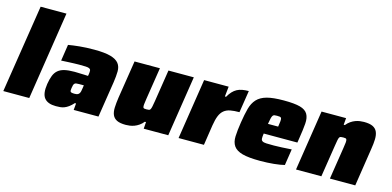

<svg xmlns="http://www.w3.org/2000/svg" viewBox="-84 -1150 3193 1565"><g transform="rotate(15 1513.0 -367.5)"><path d="M-14 0 102 -743H320L205 0Z M431 8Q362 8 333 -28.5Q304 -65 317 -149Q324 -192 335.5 -221Q347 -250 368 -268Q389 -286 422 -294Q455 -302 506 -302Q514 -302 527.5 -301.5Q541 -301 557.5 -300.5Q574 -300 590.5 -299.5Q607 -299 621 -298L624 -315Q627 -335 625.5 -345.5Q624 -356 614 -361Q604 -366 583 -367Q562 -368 526 -368Q508 -368 483 -367Q458 -366 435 -365Q412 -364 395.5 -363Q379 -362 377 -362L398 -500Q437 -507 492 -512.5Q547 -518 615 -518Q705 -518 754 -504Q803 -490 824 -463Q845 -436 844.5 -395.5Q844 -355 836 -302L789 0H580L585 -56H575Q555 -34 537 -21Q519 -8 502 -1.5Q485 5 467.5 6.5Q450 8 431 8ZM553 -129Q570 -129 579.5 -133.5Q589 -138 594 -148Q598 -155 600 -164.5Q602 -174 604 -188L608 -215H568Q553 -215 544 -213.5Q535 -212 530 -207Q525 -202 522 -193Q519 -184 517 -168Q513 -146 517.5 -137.5Q522 -129 553 -129Z M1171 0 1175 -57H1165Q1149 -37 1130 -24Q1111 -11 1092 -4Q1073 3 1054.5 5.5Q1036 8 1021 8Q972 8 945.5 -5Q919 -18 908 -43.5Q897 -69 898.5 -106Q900 -143 907 -191L957 -510H1171L1129 -241Q1124 -210 1122.5 -193.5Q1121 -177 1123 -169Q1125 -161 1132 -159.5Q1139 -158 1151 -158Q1165 -158 1172.5 -159.5Q1180 -161 1184.5 -169Q1189 -177 1192.5 -193.5Q1196 -210 1201 -241L1243 -510H1457L1378 0Z M1465 0 1544 -510H1751L1742 -425H1752Q1767 -452 1784 -470Q1801 -488 1820.5 -498.5Q1840 -509 1864.5 -513.5Q1889 -518 1919 -518L1890 -332Q1845 -332 1813.5 -326Q1782 -320 1760.5 -302.5Q1739 -285 1726 -253.5Q1713 -222 1705 -171L1679 0Z M2156 8Q2057 8 2004.5 -6.5Q1952 -21 1930 -52.5Q1908 -84 1910 -134Q1912 -184 1923 -254Q1934 -325 1947.5 -375Q1961 -425 1990.5 -457Q2020 -489 2072.5 -503.5Q2125 -518 2215 -518Q2306 -518 2353 -505Q2400 -492 2418 -461Q2436 -430 2432 -379.5Q2428 -329 2416 -254L2410 -215H2126Q2122 -188 2122.5 -173Q2123 -158 2133.5 -151Q2144 -144 2167 -143Q2190 -142 2230 -142Q2255 -142 2296.5 -144Q2338 -146 2380 -149L2359 -12Q2343 -8 2320 -4Q2297 0 2270 2.5Q2243 5 2214 6.5Q2185 8 2156 8ZM2225 -300Q2230 -330 2231.5 -347Q2233 -364 2230 -372Q2227 -380 2218 -381.5Q2209 -383 2194 -383Q2180 -383 2171.5 -381.5Q2163 -380 2157.5 -372Q2152 -364 2148 -347Q2144 -330 2139 -300Z M2742 0 2784 -269Q2789 -300 2790.5 -316.5Q2792 -333 2789.5 -341Q2787 -349 2780 -350.5Q2773 -352 2761 -352Q2748 -352 2740 -350.5Q2732 -349 2727.5 -341Q2723 -333 2720 -316.5Q2717 -300 2712 -269L2670 0H2456L2535 -510H2742L2737 -453H2747Q2763 -473 2782 -486Q2801 -499 2820 -506Q2839 -513 2857.5 -515.5Q2876 -518 2891 -518Q2940 -518 2966.5 -505Q2993 -492 3004 -466.5Q3015 -441 3014 -404Q3013 -367 3005 -319L2956 0Z"/></g></svg>

Font: Azeri Sans Black
Style: Italic
Weight: 900
Designer: Hector Gatti & Omnibus-Type (original fonts) / Cristiano Sobral (main changes and remastering)
Foundry: Omnibus-Type
Version: Version 0.07;August 21, 2020;FontCreator 13.0.0.2681 64-bit;